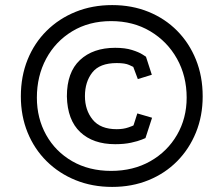

<svg xmlns="http://www.w3.org/2000/svg" viewBox="-20 -672 879 755"><path d="M421 -652Q499 -652 564 -625.5Q629 -599 676.5 -551Q724 -503 750.5 -437.5Q777 -372 777 -293Q777 -216 750.5 -151Q724 -86 676.5 -38Q629 10 564 36.5Q499 63 421 63Q343 63 277.5 36.5Q212 10 163.5 -38Q115 -86 88.5 -151Q62 -216 62 -293Q62 -372 88.5 -437.5Q115 -503 163.5 -551Q212 -599 277.5 -625.5Q343 -652 421 -652ZM504 -409Q504 -409 488 -416.5Q472 -424 439 -424Q372 -424 343 -387Q314 -350 314 -294Q314 -239 344.5 -201.5Q375 -164 439 -164Q465 -164 485 -171Q505 -178 505 -179L520 -226L578 -209L552 -129Q552 -129 537.5 -123Q523 -117 496 -111Q469 -105 433 -105Q346 -105 295.5 -152.5Q245 -200 243 -293Q243 -388 294.5 -436Q346 -484 433 -484Q472 -484 499 -475.5Q526 -467 540 -458Q554 -449 554 -449L577 -378L522 -361ZM417 -589Q330 -589 264 -549Q198 -509 161.5 -441Q125 -373 125 -288Q125 -207 161.5 -141.5Q198 -76 264 -38Q330 0 417 0Q504 0 571 -38Q638 -76 676 -141.5Q714 -207 714 -288Q714 -373 676 -441Q638 -509 571 -549Q504 -589 417 -589Z"/></svg>

Font: Podkova
Style: Regular
Weight: 400
Designer: Ilya Yudin
Foundry: Cyreal (www.cyreal.org)
Version: Version 2.103